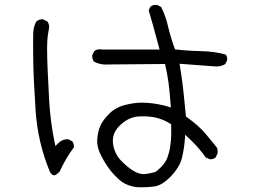

<svg xmlns="http://www.w3.org/2000/svg" viewBox="-20 -753 1040 790"><path d="M571.8 -36.6Q550.8 -36.6 528.8 -50.3Q504.4 -64.9 478 -92.3Q450.2 -121.1 444.8 -163.1Q444.3 -168.5 444.3 -173.8Q444.3 -210.4 476.1 -239.7Q511.2 -272 551.8 -273.9Q560.5 -274.4 568.4 -274.4Q597.2 -274.4 621.6 -269Q652.8 -261.7 680.2 -244.1L684.1 -242.2Q684.6 -224.6 684.6 -205.8Q684.6 -187 682.6 -168.9Q680.7 -150.9 678.7 -140.1Q674.3 -118.2 667 -100.1Q656.2 -73.7 621.1 -46.4Q601.6 -39.6 579.1 -37.1Q575.2 -36.6 571.8 -36.6ZM116.7 -617.2Q116.2 -603 116.2 -575.9Q116.2 -548.8 116.7 -508.8Q117.7 -429.2 126.5 -298.1Q135.3 -167 185.1 -46.4Q193.4 -31.7 202.1 -31.7Q211.4 -31.7 225.6 -47.4Q250.5 -101.6 283.7 -146.5Q284.2 -147.9 284.2 -149.4Q284.2 -163.1 276.9 -171.9L260.7 -180.2Q259.3 -180.2 257.8 -180.2Q235.8 -180.2 218.8 -163.1L208 -152.3L204.6 -167.5Q187 -253.9 182.1 -342.3Q173.8 -489.3 173.8 -553.7Q173.8 -566.9 174.3 -576.7Q175.3 -605.5 181.2 -634.3Q182.1 -639.2 182.1 -643.1Q182.1 -655.8 174.3 -665L157.7 -673.3Q156.2 -673.8 153.6 -673.8Q150.9 -673.8 146.5 -672.9Q137.7 -671.4 129.4 -664.6Q117.7 -643.6 116.7 -617.2ZM417 -487.3Q423.3 -487.3 430.2 -487.8L659.2 -489.7Q668.5 -448.7 673.3 -413.3Q678.2 -377.9 683.1 -310.5L671.4 -314.5Q634.3 -325.7 589.8 -329.6Q577.6 -330.6 565.9 -330.6Q533.7 -330.6 501.5 -322.8Q458 -313 431.6 -287.1Q404.3 -260.7 393.3 -236.3Q382.3 -211.9 380.4 -181.2Q379.9 -177.2 379.9 -169.9Q379.9 -162.6 382.3 -149.9Q384.8 -137.2 391.1 -123Q404.8 -93.8 422.9 -67.4Q440.9 -40.5 469.7 -14.4Q498.5 11.7 543.5 17.1Q554.2 17.6 564.5 17.6Q590.3 17.6 615.2 14.2Q647.5 9.8 683.3 -27.8Q719.2 -65.4 728.5 -102.8Q737.8 -140.1 740.7 -181.2L742.2 -198.7Q762.7 -179.2 770 -171.9Q802.2 -140.1 825.7 -106L842.3 -98.1Q843.8 -97.7 845.7 -97.7Q858.4 -97.7 867.2 -105L875 -121.6Q875.5 -127 875.5 -131.3Q875.5 -142.6 869.6 -149.4Q858.9 -161.6 829.1 -198.7Q799.8 -234.9 748 -271.5L745.1 -273.9L734.9 -375.5Q730 -423.8 718.8 -490.7L861.3 -480Q865.7 -479.5 870.1 -479.5Q890.6 -479.5 906.7 -489.3L914.6 -505.4Q915 -506.8 915 -510.5Q915 -514.2 913.6 -519.3Q912.1 -524.4 908.2 -528.8Q861.8 -541.5 809.1 -542.5Q756.3 -543.5 700.2 -549.8Q682.6 -597.2 671.9 -642.6Q662.6 -685.1 643.1 -724.1L627.4 -732.4Q623.5 -732.9 619.6 -732.9Q607.9 -732.9 598.6 -725.1L591.8 -710.9Q602.1 -674.8 609.9 -647.5Q623 -601.6 636.7 -549.3H399.9Q394.5 -550.3 390.1 -550.3Q377.9 -550.3 367.7 -542.5L359.9 -526.9Q359.4 -524.9 359.4 -523.4Q359.4 -509.3 366.7 -499.5Q389.2 -487.3 417 -487.3Z"/></svg>

Font: NaikaiFont
Style: Light
Weight: 300
Version: Version 1.89